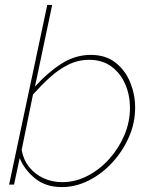

<svg xmlns="http://www.w3.org/2000/svg" viewBox="-20 -750 616 780"><path d="M231 10Q165 10 121.5 -26Q78 -62 60 -108L37 0H17L172 -730H192L122 -398Q172 -454 228.5 -490.5Q285 -527 349 -527Q410 -527 450 -495Q490 -463 509.5 -414Q529 -365 529 -313Q529 -250 503.5 -192.5Q478 -135 435.5 -89Q393 -43 340 -16.5Q287 10 231 10ZM233 -10Q286 -10 335.5 -35.5Q385 -61 424 -104.5Q463 -148 485.5 -201.5Q508 -255 508 -312Q508 -363 489 -407.5Q470 -452 433 -479.5Q396 -507 342 -507Q297 -507 257 -487Q217 -467 182 -435Q147 -403 114 -366L68 -141Q75 -101 98.5 -71.5Q122 -42 157 -26Q192 -10 233 -10Z"/></svg>

Font: Raleway Thin
Style: Italic
Weight: 100
Italic angle: -12°
Designer: Matt McInerney, Pablo Impallari, Rodrigo Fuenzalida
Foundry: Matt McInerney, Pablo Impallari, Rodrigo Fuenzalida
Version: Version 4.026